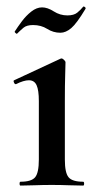

<svg xmlns="http://www.w3.org/2000/svg" viewBox="-20 -578 306 598"><path d="M44 0Q41 0 41 -6Q41 -12 44 -12Q78 -12 89.5 -26Q101 -40 101 -81V-263Q101 -297 94 -312.5Q87 -328 70 -328Q62 -328 52 -325Q42 -322 30 -316Q26 -315 23.5 -321Q21 -327 24 -328L168 -395Q170 -396 171 -396Q175 -396 179.5 -391.5Q184 -387 184 -384Q184 -373 183 -344Q182 -315 182 -264V-81Q182 -40 193.5 -26Q205 -12 239 -12Q242 -12 242 -6Q242 0 239 0Q219 0 194 -1Q169 -2 141 -2Q114 -2 88.5 -1Q63 0 44 0ZM190 -530Q210 -530 220.5 -538.5Q231 -547 239 -557Q241 -559 244.5 -556Q248 -553 246 -550Q219 -505 202 -490.5Q185 -476 168 -476Q146 -476 127 -488Q108 -500 83 -500Q63 -500 53 -491.5Q43 -483 33 -473Q32 -472 28.5 -475Q25 -478 26 -480Q35 -494 48 -511.5Q61 -529 77.5 -542Q94 -555 111 -555Q128 -555 147.5 -542.5Q167 -530 190 -530Z"/></svg>

Font: Cormorant Light SemiBold
Style: Regular
Weight: 600
Version: Version 4.000